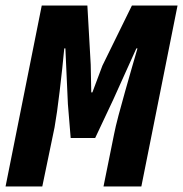

<svg xmlns="http://www.w3.org/2000/svg" viewBox="-26 -670 658 690"><path d="M-6 0 124 -650H288L300 -438L302 -338H306L342 -434L448 -650H612L482 0H346L384 -188Q389 -214 400 -255.5Q411 -297 423.5 -341Q436 -385 448 -427Q460 -469 468 -496H464L381 -312L316 -174H228L218 -296L209 -496H205Q202 -462 197.5 -422Q193 -382 188.5 -343Q184 -304 179 -269Q174 -234 170 -212L126 0Z"/></svg>

Font: Source Code Pro Black
Style: Italic
Weight: 900
Italic angle: -11°
Monospace: yes
Designer: Paul D. Hunt, Teo Tuominen
Foundry: Adobe Systems Incorporated
Version: Version 1.050;PS 1.000;hotconv 16.6.51;makeotf.lib2.5.65220